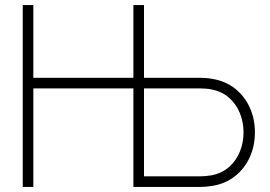

<svg xmlns="http://www.w3.org/2000/svg" viewBox="-20 -740 1069 760"><path d="M70 0V-720H112V-432H536V-390H112V0ZM508 0V-720H550V-432H773Q783.5 -432 794.5 -431.2Q805.5 -430.5 819 -428Q871 -420 909.2 -390.2Q947.5 -360.5 968.2 -315.2Q989 -270 989 -216Q989 -162 968.2 -116.8Q947.5 -71.5 909.2 -41.8Q871 -12 819 -4Q805.5 -2 794.5 -1Q783.5 0 773 0ZM550 -42H773Q781.5 -42 793.2 -43Q805 -44 817 -46Q858.5 -54 886.8 -79Q915 -104 929.5 -139.8Q944 -175.5 944 -216Q944 -256.5 929.5 -292.2Q915 -328 886.8 -353Q858.5 -378 817 -386Q805 -388.5 793.2 -389.2Q781.5 -390 773 -390H550Z"/></svg>

Font: Manrope ExtraLight
Style: Regular
Weight: 200
Designer: Mikhail Sharanda
Foundry: Mikhail Sharanda
Version: Version 4.505